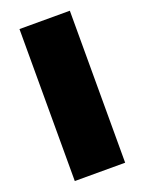

<svg xmlns="http://www.w3.org/2000/svg" viewBox="-135 -765 625 831"><g transform="rotate(-20 178.0 -350.0)"><path d="M62 -700V0H294V-700Z"/></g></svg>

Font: Montserrat Custom Black
Style: Regular
Weight: 900
Designer: Julieta Ulanovsky
Foundry: Julieta Ulanovsky
Version: Version 7.200